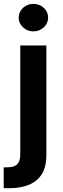

<svg xmlns="http://www.w3.org/2000/svg" viewBox="-42 -785 329 1009"><path d="M64.5 -545.9H201.7V29.8Q201.7 90.8 178.2 129.2Q154.8 167.5 110.8 185.8Q66.9 204.1 5.4 204.1H-22.5V94.2H-3.4Q33.7 94.2 49.1 77.6Q64.5 61 64.5 27.8ZM133.3 -620.1Q101.6 -620.1 78.9 -641.4Q56.2 -662.6 56.2 -692.4Q56.2 -722.7 78.9 -743.7Q101.6 -764.6 133.3 -764.6Q165.5 -764.6 188.2 -743.7Q210.9 -722.7 210.9 -692.4Q210.9 -662.6 188.2 -641.4Q165.5 -620.1 133.3 -620.1Z"/></svg>

Font: Inter Cardless
Style: Bold
Weight: 700
Designer: Rasmus Andersson
Foundry: rsms
Version: Version 4.001;git-9221beed3